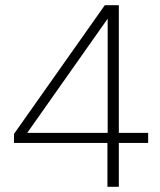

<svg xmlns="http://www.w3.org/2000/svg" viewBox="-20 -720 616 740"><path d="M394 0V-169H34V-204L384 -700H438V-208H551V-169H438V0ZM85 -208H395V-648Z"/></svg>

Font: DM Sans ExtraLight
Style: Regular
Weight: 200
Designer: Colophon Foundry, Jonny Pinhorn
Foundry: Colophon Foundry
Version: Version 4.004; ttfautohint (v1.8.4.7-5d5b)